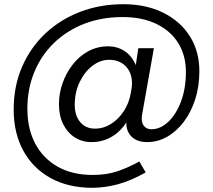

<svg xmlns="http://www.w3.org/2000/svg" viewBox="-20 -730 1012 912"><path d="M418 162Q304 162 220 115.5Q136 69 90.5 -14.5Q45 -98 45 -209Q45 -321 85 -413Q125 -505 196 -571.5Q267 -638 361.5 -674Q456 -710 566 -710Q674 -710 755.5 -669.5Q837 -629 882 -557.5Q927 -486 927 -392Q927 -320 907.5 -259Q888 -198 853.5 -152Q819 -106 774 -80.5Q729 -55 679 -55Q632 -55 606 -80Q580 -105 580 -146Q580 -148 581 -150Q552 -104 509 -79.5Q466 -55 415 -55Q370 -55 335 -77.5Q300 -100 280 -140.5Q260 -181 260 -235Q260 -286 277 -334.5Q294 -383 325 -423Q356 -463 399 -486.5Q442 -510 494 -510Q537 -510 571.5 -487.5Q606 -465 625 -421L637 -501H711L655 -186Q649 -152 662 -134Q675 -116 699 -116Q742 -116 779.5 -151.5Q817 -187 840 -248.5Q863 -310 863 -388Q863 -468 826 -526.5Q789 -585 721.5 -617Q654 -649 563 -649Q462 -649 379 -616.5Q296 -584 235.5 -525Q175 -466 142.5 -386.5Q110 -307 110 -214Q110 -118 147.5 -47.5Q185 23 254.5 62Q324 101 420 101Q488 101 539.5 83Q591 65 642 37L672 89Q601 129 539 145.5Q477 162 418 162ZM431 -119Q472 -119 507.5 -141.5Q543 -164 568 -202Q593 -240 601 -287Q604 -302 605.5 -313Q607 -324 607 -334Q607 -385 577 -415.5Q547 -446 498 -446Q456 -446 418.5 -417Q381 -388 358 -339.5Q335 -291 335 -232Q335 -181 361 -150Q387 -119 431 -119Z"/></svg>

Font: Lexend Deca Light
Style: Regular
Weight: 300
Designer: Bonnie Shaver-Troup, Thomas Jockin
Foundry: Lexend
Version: Version 1.008; ttfautohint (v1.8.4.7-5d5b)